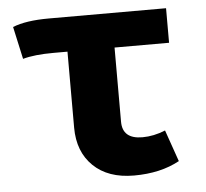

<svg xmlns="http://www.w3.org/2000/svg" viewBox="-44 -578 689 642"><g transform="rotate(-5 300.0 -257.0)"><path d="M353 -415V-166Q353 -108 420 -108Q458 -108 497 -124L534 -18Q470 17 381 17Q294 17 244.5 -31Q195 -79 195 -160V-415H148Q84 -415 45 -404L21 -513Q65 -531 143 -531H536V-415Z"/></g></svg>

Font: Fira Mono
Style: Bold
Weight: 700
Monospace: yes
Designer: Carrois Corporate & Edenspiekermann AG
Foundry: Carrois Corporate GbR & Edenspiekermann AG
Version: Version 3.206